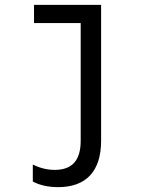

<svg xmlns="http://www.w3.org/2000/svg" viewBox="-20 -560 620 790"><path d="M396 19V-540H120V-465H312V19C312 100 277 139 205 139C175 139 145 132 115 117V187C143 202 179 210 219 210C335 210 396 144 396 19Z"/></svg>

Font: CommitMono-dimboump
Style: Regular
Weight: 400
Monospace: yes
Designer: Eigil Nikolajsen
Foundry: Eigil Nikolajsen
Version: Version 1.143